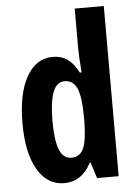

<svg xmlns="http://www.w3.org/2000/svg" viewBox="-54 -802 605 854"><g transform="rotate(-5 248.0 -375.0)"><path d="M198.2 9.8Q123 9.8 79.6 -64.5Q36.1 -138.7 36.1 -271Q36.1 -403.8 78.6 -479Q121.1 -554.2 195.8 -554.2Q232.9 -554.2 260 -535.9Q287.1 -517.6 310.1 -474.1H317.9Q312 -548.3 312 -578.1V-759.8H441.9V0H345.2L323.2 -70.8H318.8Q277.3 9.8 198.2 9.8ZM240.2 -100.1Q276.4 -100.1 293 -133.1Q309.6 -166 311 -252.9V-270Q311 -364.7 294.2 -403.3Q277.3 -441.9 238.8 -441.9Q202.6 -441.9 186.3 -397.7Q169.9 -353.5 169.9 -269Q169.9 -184.6 186.5 -142.3Q203.1 -100.1 240.2 -100.1Z"/></g></svg>

Font: TypoPRO Open Sans Condensed
Style: Bold
Weight: 700
Width: 3
Foundry: Ascender Corporation
Version: Version 1.11